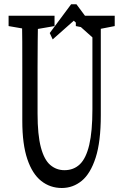

<svg xmlns="http://www.w3.org/2000/svg" viewBox="-20 -891 588 916"><path d="M274.9 5.9Q219.2 5.9 176.8 -27.6Q134.3 -61 110.4 -131.8Q86.4 -202.6 86.4 -314V-444.3Q86.4 -506.8 86.4 -568.4Q86.4 -629.9 86.2 -692.4Q85.9 -754.9 84 -815.9H161.6Q160.6 -755.9 159.9 -694.1Q159.2 -632.3 159.2 -569.8Q159.2 -507.3 159.2 -444.3V-349.1Q159.2 -247.6 175 -188Q190.9 -128.4 220 -103.8Q249 -79.1 287.6 -79.1Q331.5 -79.1 361.1 -107.4Q390.6 -135.7 405.8 -200Q420.9 -264.2 420.9 -370.1V-815.9H460.9V-340.8Q460.9 -214.8 436.3 -138.7Q411.6 -62.5 369.9 -28.3Q328.1 5.9 274.9 5.9ZM21 -766.6V-815.9H240.2V-766.6L138.2 -749H122.6ZM341.8 -766.6V-815.9H527.3V-766.6L442.4 -750H426.8ZM344.7 -870.6 446.8 -733.4 431.6 -703.1 299.8 -820.8H364.3L231.4 -703.1L217.3 -733.4L319.3 -870.6Z"/></svg>

Font: Scarab Serif
Style: Regular
Weight: 400
Designer: John Roberts
Foundry: Scarab
Version: 1.0